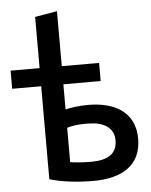

<svg xmlns="http://www.w3.org/2000/svg" viewBox="-56 -832 707 897"><g transform="rotate(-5 298.0 -383.5)"><path d="M343 -71C418 -71 465 -96 465 -161C465 -222 415 -249 349 -250C336 -250 325 -251 312 -250C288 -249 264 -245 245 -239V-78C261 -75 301 -71 343 -71ZM245 -528H420V-443H245V-325C267 -331 310 -337 353 -337C469 -337 571 -289 571 -160C571 -31 475 19 345 19C268 19 192 9 141 -7V-443H5V-528H141V-768L245 -786Z"/></g></svg>

Font: Repo Medium
Style: Regular
Weight: 500
Designer: Stefan Peev
Foundry: Context Ltd
Version: Version 1.502